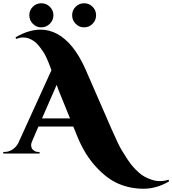

<svg xmlns="http://www.w3.org/2000/svg" viewBox="-60 -943 1058 1179"><path d="M246 -797Q224 -775 193.5 -775Q163 -775 141.5 -797Q120 -819 120 -849.5Q120 -880 141.5 -901.5Q163 -923 193.5 -923Q224 -923 246 -901.5Q268 -880 268 -849.5Q268 -819 246 -797ZM508.5 -797Q487 -775 456.5 -775Q426 -775 404.5 -797Q383 -819 383 -849.5Q383 -880 404.5 -901.5Q426 -923 456.5 -923Q487 -923 508.5 -901.5Q530 -880 530 -849.5Q530 -819 508.5 -797ZM978 171Q901 216 821 216Q741 216 669.5 186Q598 156 529.5 81.5Q461 7 417 -100L390 -166H176L136 -73Q131 -60 131 -52Q131 -44 134.5 -34.5Q138 -25 149.5 -17.5Q161 -10 174 -10H183V0H-40V-10H-31Q-8 -10 14.5 -23.5Q37 -37 52 -64L256 -512Q226 -595 206.5 -623.5Q187 -652 174 -667Q150 -695 114 -708Q100 -713 81 -713Q62 -713 38 -704L36 -714Q116 -761 189 -761Q297 -761 384 -655Q428 -600 463 -522L623 -155Q667 -54 688 -19.5Q709 15 725.5 39.5Q742 64 758 82Q774 100 793 117Q826 147 876 162Q897 169 922.5 169Q948 169 976 161ZM198 -216H370L307 -371Q299 -389 288 -422Z"/></svg>

Font: Cinzel Decorative Black
Style: Regular
Weight: 900
Designer: Natanael Gama
Version: Version 1.002;PS 001.002;hotconv 1.0.56;makeotf.lib2.0.21325